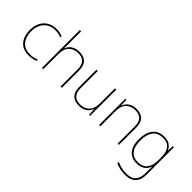

<svg xmlns="http://www.w3.org/2000/svg" viewBox="24 -1623 2725 2725"><g transform="rotate(45 1387.0 -260.0)"><path d="M302 10Q218 10 164 -25.5Q110 -61 84.5 -122.5Q59 -184 59 -261Q59 -342 90.5 -404.5Q122 -467 180 -502.5Q238 -538 319 -538Q355 -538 384.5 -532Q414 -526 442 -514L437 -489Q407 -503 377.5 -508Q348 -513 319 -513Q247 -513 195 -481Q143 -449 114.5 -392Q86 -335 86 -261Q86 -193 108.5 -137Q131 -81 178.5 -48Q226 -15 302 -15Q338 -15 373.5 -22Q409 -29 438 -41V-16Q413 -6 378 2Q343 10 302 10Z M588 -496Q588 -474 587.5 -456.5Q587 -439 586 -417H588Q599 -449 623 -476.5Q647 -504 686 -521Q725 -538 781 -538Q867 -538 914 -491Q961 -444 961 -346V0H935V-345Q935 -433 894.5 -473Q854 -513 781 -513Q695 -513 641.5 -461.5Q588 -410 588 -302V0H562V-760H588Z M1526 -528V0H1505L1501 -111H1499Q1488 -81 1464 -53Q1440 -25 1401.5 -7.5Q1363 10 1307 10Q1219 10 1173 -39Q1127 -88 1127 -182V-528H1153V-186Q1153 -98 1193 -56.5Q1233 -15 1307 -15Q1393 -15 1446.5 -66.5Q1500 -118 1500 -226V-528Z M1927 -538Q2013 -538 2060 -491Q2107 -444 2107 -346V0H2081V-345Q2081 -433 2040.5 -473Q2000 -513 1927 -513Q1841 -513 1787.5 -461.5Q1734 -410 1734 -302V0H1708V-528H1729L1733 -417H1735Q1747 -448 1770.5 -475.5Q1794 -503 1832.5 -520.5Q1871 -538 1927 -538Z M2481 -538Q2554 -538 2593.5 -509.5Q2633 -481 2654 -437H2656L2661 -528H2683V25Q2683 88 2661.5 136.5Q2640 185 2592 212.5Q2544 240 2464 240Q2403 240 2358.5 229Q2314 218 2278 203V173Q2314 190 2361 202.5Q2408 215 2464 215Q2570 215 2613.5 163Q2657 111 2657 25V-17Q2657 -46 2657.5 -67Q2658 -88 2659 -117H2657Q2639 -55 2590 -22.5Q2541 10 2467 10Q2365 10 2307.5 -57.5Q2250 -125 2250 -256Q2250 -387 2308 -462.5Q2366 -538 2481 -538ZM2481 -513Q2376 -513 2326.5 -445Q2277 -377 2277 -256Q2277 -138 2326.5 -76.5Q2376 -15 2467 -15Q2526 -15 2563 -35.5Q2600 -56 2620.5 -89.5Q2641 -123 2649 -164Q2657 -205 2657 -246V-294Q2657 -357 2641 -406.5Q2625 -456 2587 -484.5Q2549 -513 2481 -513Z"/></g></svg>

Font: Noto Sans Thaana Thin
Style: Regular
Weight: 100
Designer: David Williams
Foundry: Google Inc.
Version: Version 3.001; ttfautohint (v1.8.4.7-5d5b)